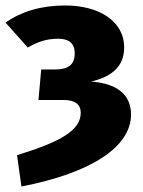

<svg xmlns="http://www.w3.org/2000/svg" viewBox="-21 -571 519 699"><path d="M217 -551C129 -551 59 -530 -1 -489L80 -398C115 -418 147 -430 191 -430C228 -430 251 -415 251 -377C251 -337 230 -318 178 -318H129L119 -207H211C252 -207 273 -191 273 -160C272 -97 203 -56 41 -6L57 108C315 58 456 -38 456 -154C456 -226 406 -267 311 -274C390 -293 431 -332 431 -398C431 -496 337 -551 217 -551Z"/></svg>

Font: Fira Sans ExtraBold
Style: Regular
Weight: 800
Designer: bBox Type GmbH & Carrois Corporate GbR & Edenspiekermann AG
Foundry: bBox Type GmbH & Carrois Corporate GbR & Edenspiekermann AG
Version: Version 4.300;PS 004.300;hotconv 1.0.88;makeotf.lib2.5.64775